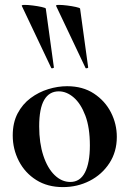

<svg xmlns="http://www.w3.org/2000/svg" viewBox="-20 -751 529 784"><path d="M237 13Q174 13 128 -16Q82 -45 57 -93.5Q32 -142 32 -198Q32 -250 52 -288Q72 -326 105 -350.5Q138 -375 177 -387Q216 -399 254 -399Q318 -399 363.5 -369Q409 -339 433 -292Q457 -245 457 -192Q457 -131 426.5 -84.5Q396 -38 346 -12.5Q296 13 237 13ZM267 -8Q307 -8 327 -47Q347 -86 347 -157Q347 -230 328.5 -279Q310 -328 281 -353Q252 -378 220 -378Q181 -378 160.5 -343Q140 -308 140 -235Q140 -167 157 -115.5Q174 -64 203 -36Q232 -8 267 -8ZM329 -474Q330 -471 335.5 -472.5Q341 -474 340 -476L307 -716Q306 -719 290 -722.5Q274 -726 254.5 -728.5Q235 -731 221 -731Q207 -731 209 -727ZM189 -474Q190 -471 195.5 -472.5Q201 -474 200 -476L167 -716Q166 -719 150 -722.5Q134 -726 114.5 -728.5Q95 -731 81 -731Q67 -731 69 -727Z"/></svg>

Font: Cormorant Infant Light
Style: Bold
Weight: 700
Version: Version 4.001